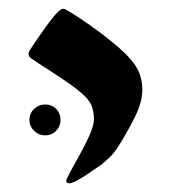

<svg xmlns="http://www.w3.org/2000/svg" viewBox="-20 -547 396 440"><path d="M138.7 -127Q131.8 -127 131.8 -132.8Q131.8 -135.3 135 -141.1Q138.2 -147 139.2 -149.4Q148.4 -167 161.6 -190.4Q174.8 -213.9 185.1 -236.8Q195.3 -259.8 195.3 -274.9Q195.3 -286.1 191.7 -299.3Q188 -312.5 176.3 -324.7Q161.1 -339.8 137.5 -356.2Q113.8 -372.6 90.1 -387.7Q66.4 -402.8 51.8 -413.1Q45.4 -418 45.4 -423.3Q45.4 -427.7 49.8 -434.1Q54.2 -441.4 66.2 -458.7Q78.1 -476.1 91.1 -493.7Q104 -511.2 111.8 -518.6Q120.1 -526.9 124.5 -526.9Q127.4 -526.9 131.3 -524.9Q154.3 -511.7 182.9 -491.7Q211.4 -471.7 237.5 -450.4Q263.7 -429.2 278.8 -411.6Q293.5 -395.5 299.8 -377.9Q306.2 -360.4 306.2 -341.3Q306.2 -312 287.6 -275.6Q269 -239.3 250.5 -210.4Q239.7 -194.3 231.7 -186.8Q223.6 -179.2 211.9 -169.4Q200.7 -161.6 184.8 -150.9Q168.9 -140.1 155.8 -132.8Q144 -127 138.7 -127ZM83.5 -236.8Q68.8 -236.8 58.1 -247.3Q47.4 -257.8 47.4 -272Q47.4 -287.1 58.1 -297.4Q68.8 -307.6 83.5 -307.6Q98.6 -307.6 108.6 -297.4Q118.7 -287.1 118.7 -272Q118.7 -257.8 108.6 -247.3Q98.6 -236.8 83.5 -236.8Z"/></svg>

Font: David Libre Medium
Style: Regular
Weight: 500
Designer: Ismar David, J. Victor Gaultney, Annie Olsen and Meir Sadan
Foundry: Monotype Imaging Inc. & SIL International
Version: Version 1.100; ttfautohint (v1.8.4.7-5d5b)